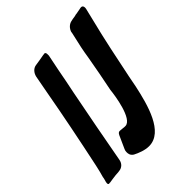

<svg xmlns="http://www.w3.org/2000/svg" viewBox="-212 -871 990 990"><g transform="rotate(-45 282.5 -376.5)"><path d="M205 -25C232 -11 264 1 293 1C398 1 438 -154 462 -265C466 -284 470 -305 474 -327C495 -429 521 -557 549 -667L562 -721C564 -728 565 -733 565 -738C565 -748 560 -754 553 -754C550 -754 545 -754 539 -752L512 -747C508 -747 502 -746 497 -744L484 -742C480 -741 475 -741 469 -739C448 -736 431 -719 425 -697H426L406 -608C402 -588 398 -567 395 -546C383 -478 371 -413 357 -345C354 -311 332 -159 280 -159C274 -159 268 -159 265 -160C255 -161 248 -162 243 -162H242C237 -162 231 -161 225 -149L193 -78C190 -72 189 -66 189 -59C189 -50 190 -35 206 -25ZM39 -12C56 -15 72 -16 87 -17L94 -18C115 -20 131 -35 135 -57C160 -194 186 -332 213 -469C222 -514 232 -560 240 -606L258 -695V-705C258 -714 255 -719 249 -719H248C246 -718 244 -718 241 -718C219 -714 197 -710 175 -707C156 -704 140 -687 135 -664L118 -573C91 -422 61 -274 29 -123C24 -99 18 -76 12 -55C12 -53 11 -51 11 -48L8 -36C7 -33 7 -31 6 -29V-30C5 -24 4 -21 4 -17C4 -11 7 -8 12 -8L13 -9H20Z"/></g></svg>

Font: Bangerz
Style: Regular
Weight: 400
Designer: vernon adams
Foundry: Vernon Adams
Version: Version 2.10;December 28, 2023;FontCreator 13.0.0.2683 64-bi